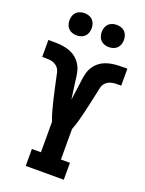

<svg xmlns="http://www.w3.org/2000/svg" viewBox="-174 -1036 847 1119"><g transform="rotate(20 250.0 -477.0)"><path d="M132 0V-105H188V-294Q176 -325 167.5 -356Q159 -387 151.5 -419Q144 -451 137 -483Q130 -515 123 -547V-548Q120 -560 117.5 -573Q115 -586 108 -597Q101 -608 89.5 -615.5Q78 -623 65.5 -626Q53 -629 40 -629.5Q27 -630 14 -630H5V-735H12Q34 -735 56 -734.5Q78 -734 99.5 -730.5Q121 -727 141.5 -719Q162 -711 178.5 -697.5Q195 -684 207 -665.5Q219 -647 224.5 -626Q230 -605 232.5 -583.5Q235 -562 238 -540.5Q241 -519 244 -497.5Q247 -476 250 -454Q253 -476 256 -497.5Q259 -519 262 -540.5Q265 -562 267.5 -583.5Q270 -605 275.5 -626Q281 -647 293 -665.5Q305 -684 321.5 -697.5Q338 -711 358.5 -719Q379 -727 400.5 -730.5Q422 -734 444 -734.5Q466 -735 488 -735H495V-630H486Q473 -630 460 -629.5Q447 -629 434.5 -626Q422 -623 410.5 -615.5Q399 -608 392 -597Q385 -586 382.5 -573Q380 -560 377 -548V-547Q370 -515 363 -483Q356 -451 348.5 -419Q341 -387 332.5 -356Q324 -325 312 -294V-105H368V0ZM350 -816Q336 -816 322.5 -820.5Q309 -825 299.5 -834.5Q290 -844 285.5 -857.5Q281 -871 281 -885Q281 -899 285.5 -912.5Q290 -926 299.5 -935.5Q309 -945 322.5 -949.5Q336 -954 350 -954Q364 -954 377.5 -949.5Q391 -945 400.5 -935.5Q410 -926 414.5 -912.5Q419 -899 419 -885Q419 -871 414.5 -857.5Q410 -844 400.5 -834.5Q391 -825 377.5 -820.5Q364 -816 350 -816ZM150 -816Q136 -816 122.5 -820.5Q109 -825 99.5 -834.5Q90 -844 85.5 -857.5Q81 -871 81 -885Q81 -899 85.5 -912.5Q90 -926 99.5 -935.5Q109 -945 122.5 -949.5Q136 -954 150 -954Q164 -954 177.5 -949.5Q191 -945 200.5 -935.5Q210 -926 214.5 -912.5Q219 -899 219 -885Q219 -871 214.5 -857.5Q210 -844 200.5 -834.5Q191 -825 177.5 -820.5Q164 -816 150 -816Z"/></g></svg>

Font: Iosevka Curly Slab Extrabold
Style: Regular
Weight: 800
Monospace: yes
Designer: Belleve Invis
Foundry: Belleve Invis
Version: Version 22.1.2; ttfautohint (v1.8.4)